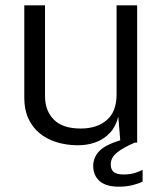

<svg xmlns="http://www.w3.org/2000/svg" viewBox="-20 -537 608 723"><path d="M270 10Q228.5 9.5 192.5 -1.8Q156.5 -13 129.2 -35.2Q102 -57.5 86.8 -90.8Q71.5 -124 71.5 -168V-517H149.5V-175Q149.5 -120.5 182.5 -86.8Q215.5 -53 284 -53Q345 -53 382 -84.8Q419 -116.5 419 -181V-517H496.5V0H433.5L425.5 -98Q416.5 -61 394.2 -37Q372 -13 340.2 -1.2Q308.5 10.5 270 10ZM331 87.5Q331 57 352.8 33Q374.5 9 435 -9.5L493 -2.5Q443 19 420 38Q397 57 397 82.5Q397 101 408.2 110.5Q419.5 120 445.5 120Q470 120 488.8 114Q507.5 108 517 102.5V146.5Q505 153.5 480.5 159.8Q456 166 427.5 166Q379 166 355 144.8Q331 123.5 331 87.5Z"/></svg>

Font: Public Sans Thin Light
Style: Regular
Weight: 300
Version: Version 1.007